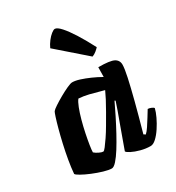

<svg xmlns="http://www.w3.org/2000/svg" viewBox="-188 -904 929 1016"><g transform="rotate(-30 276.5 -395.5)"><path d="M196 0Q178 0 147.5 -9Q117 -18 85.5 -31Q54 -44 32 -56.5Q10 -69 8 -75Q11 -112 18.5 -155.5Q26 -199 36 -243Q46 -287 56 -324Q66 -361 74 -385.5Q82 -410 85 -414Q90 -421 111 -435Q132 -449 158.5 -464Q185 -479 208 -489.5Q231 -500 241 -500Q260 -500 286.5 -491.5Q313 -483 342.5 -470Q372 -457 400 -441L401 -500Q472 -500 495.5 -487.5Q519 -475 519 -448Q519 -425 508 -374Q497 -323 477.5 -247.5Q458 -172 430 -73L441 -66Q452 -76 465.5 -96Q479 -116 493 -139Q507 -162 517 -178Q526 -178 538 -173Q550 -168 552 -163Q547 -142 534 -114.5Q521 -87 503.5 -60.5Q486 -34 467.5 -17Q449 0 433 0Q404 0 374 -8Q344 -16 323.5 -26.5Q303 -37 300 -44L348 -177Q355 -196 361 -212.5Q367 -229 374.5 -249.5Q382 -270 392 -301L387 -304Q371 -270 350.5 -229Q330 -188 308 -147.5Q286 -107 265 -73.5Q244 -40 226 -20Q208 0 196 0ZM201 -100Q206 -100 218 -115.5Q230 -131 247 -156Q264 -181 282 -212Q300 -243 318 -274Q336 -305 350 -332Q364 -359 372 -377Q319 -392 288 -399.5Q257 -407 227 -409Q217 -397 206 -369Q195 -341 185 -304.5Q175 -268 167.5 -231.5Q160 -195 155.5 -166Q151 -137 151 -124Q161 -115 176.5 -107.5Q192 -100 201 -100ZM403 -564 231 -714Q240 -734 253.5 -751.5Q267 -769 281 -780Q295 -791 303 -791Q317 -791 339.5 -766Q362 -741 389.5 -697.5Q417 -654 447 -596Q441 -589 429 -579Q417 -569 403 -564Z"/></g></svg>

Font: Texturina 12pt Black
Style: Italic
Weight: 900
Italic angle: -11°
Designer: Guillermo Torres Carreño
Foundry: Omnibus-Type
Version: Version 1.002